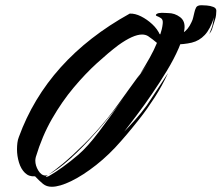

<svg xmlns="http://www.w3.org/2000/svg" viewBox="-20 -682 847 734"><path d="M178 32Q158 32 144.5 21Q131 10 114 -8Q91 -6 75.5 -21Q60 -36 52.5 -61Q45 -86 45 -111Q45 -124 46.5 -136Q48 -148 52 -158Q160 -455 476 -630Q496 -631 519 -619.5Q542 -608 562 -589.5Q582 -571 592 -548Q596 -560 598.5 -570.5Q601 -581 602 -591Q604 -607 595.5 -612.5Q587 -618 580 -620.5Q573 -623 578 -628Q582 -631 587.5 -632Q593 -633 599 -633Q606 -633 612.5 -632.5Q619 -632 623 -632Q648 -632 668.5 -616.5Q689 -601 685 -570Q681 -539 663 -497.5Q645 -456 618 -411.5Q591 -367 561 -323Q531 -279 503 -242Q475 -205 455 -179Q469 -193 494.5 -221.5Q520 -250 541 -279Q547 -288 560.5 -308.5Q574 -329 588.5 -351Q603 -373 613 -388.5Q623 -404 622 -402Q600 -354 571 -309Q542 -264 513.5 -228Q485 -192 465.5 -169Q446 -146 443 -143Q398 -91 348 -51.5Q298 -12 253 10Q208 32 178 32ZM155 -6H156Q158 -6 162 -7Q166 -8 172 -12Q190 -22 220.5 -44Q251 -66 280 -91Q315 -121 358 -178Q401 -235 455 -311Q407 -244 352.5 -182Q298 -120 248.5 -75.5Q199 -31 164 -14Q184 -26 220 -56Q256 -86 301 -130.5Q346 -175 391 -230Q409 -252 430.5 -282Q452 -312 474.5 -343Q497 -374 516 -400L505 -383L543 -436L516 -400Q536 -432 552.5 -461.5Q569 -491 580 -518Q573 -524 564 -531Q555 -538 546 -544Q536 -550 523 -550Q489 -550 432 -509Q395 -481 350.5 -440.5Q306 -400 261.5 -347Q217 -294 179 -228Q141 -162 117 -82Q115 -74 115 -68Q115 -49 126.5 -30Q138 -11 154 -11Q157 -11 163 -13Q155 -8 155 -6ZM455 -311Q458 -315 463.5 -323.5Q469 -332 472.5 -337.5Q476 -343 473 -338ZM645 -512Q626 -512 610.5 -518.5Q595 -525 586 -533Q585 -534 583 -538.5Q581 -543 581 -547Q581 -556 587 -553Q608 -543 633 -543Q657 -543 678 -555.5Q699 -568 712 -597Q717 -607 718.5 -615Q720 -623 723 -634Q725 -644 729.5 -653Q734 -662 750 -662Q757 -662 770.5 -661Q784 -660 795.5 -655.5Q807 -651 807 -641Q807 -634 806 -625Q805 -616 802 -607Q793 -578 790.5 -570Q788 -562 780 -552Q786 -567 789 -575Q792 -583 793.5 -591.5Q795 -600 798 -615Q784 -571 763 -548.5Q742 -526 713 -519Q684 -512 645 -512Z"/></svg>

Font: Smooch
Style: Regular
Weight: 400
Designer: Robert E. Leuschke
Foundry: Robert E. Leuschke
Version: Version 1.010; ttfautohint (v1.8.3)